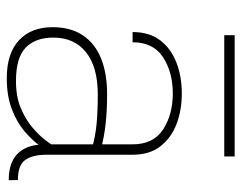

<svg xmlns="http://www.w3.org/2000/svg" viewBox="-90 -586 682 541"><g transform="rotate(90 250.5 -316.0)"><path d="M243.7 -487.8Q196.3 -487.8 157 -472.7Q117.7 -457.5 94.2 -427Q70.8 -396.5 70.8 -349.1H99.6Q99.6 -407.7 142.1 -435.1Q184.6 -462.4 243.7 -462.4Q303.2 -462.4 345.2 -435.1Q387.2 -407.7 387.2 -349.1V-104Q387.2 -68.8 398.7 -45.9Q410.2 -22.9 432.6 -11.5Q455.1 0 488.3 0L487.8 -25.9Q446.3 -25.9 431.4 -46.4Q416.5 -66.9 416.5 -106V-349.1Q416.5 -396.5 393.1 -427Q369.6 -457.5 330.6 -472.7Q291.5 -487.8 243.7 -487.8ZM413.1 -122.6 396 -132.8Q389.6 -122.6 376 -104.2Q362.3 -85.9 339.6 -66.7Q316.9 -47.4 284.7 -33.9Q252.4 -20.5 209 -20.5Q142.6 -20.5 114.5 -48.1Q86.4 -75.7 86.4 -125.5Q86.4 -185.1 127.9 -218Q169.4 -251 246.1 -251Q293.5 -251 328.1 -247.8Q362.8 -244.6 396 -235.4L404.8 -258.8Q367.7 -269 328.9 -273.2Q290 -277.3 246.1 -277.3Q187.5 -277.3 145.3 -260.3Q103 -243.2 80.1 -209Q57.1 -174.8 57.1 -123.5Q57.1 -63 94.2 -28.8Q131.3 5.4 200.7 5.4Q251.5 5.4 288.6 -9Q325.7 -23.4 350.8 -44.9Q376 -66.4 391.1 -87.6Q406.2 -108.9 413.1 -122.6ZM421.4 -636.7H79.6V-607.4H421.4Z"/></g></svg>

Font: Estedad-FD-VF Thin
Style: Regular
Weight: 100
Designer: Amin Abedi
Version: Version 5.0